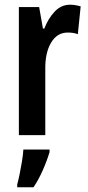

<svg xmlns="http://www.w3.org/2000/svg" viewBox="-20 -573 371 814"><path d="M277 -553Q298 -553 322 -546L310 -428Q293 -435 267 -435Q222 -435 196.5 -392Q171 -349 172 -279V0H60V-543H146L162 -452H168Q184 -494 211.5 -523.5Q239 -553 277 -553ZM190 72Q179 109 161 149.5Q143 190 122 221H53V209Q58 191 63.5 164Q69 137 73.5 109Q78 81 79 61H190Z"/></svg>

Font: Noto Sans ExtraCondensed SemiBold
Style: Regular
Weight: 600
Width: 2
Designer: Monotype Design Team
Foundry: Monotype Imaging Inc.
Version: Version 2.013; ttfautohint (v1.8.4.7-5d5b)